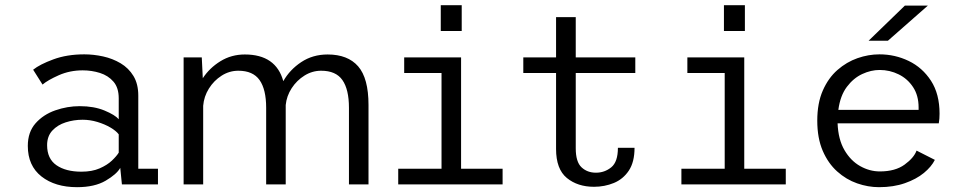

<svg xmlns="http://www.w3.org/2000/svg" viewBox="-20 -726 3805 756"><path d="M283.5 11Q197 11 143.2 -31.2Q89.5 -73.5 89.5 -151.5Q89.5 -206 120 -240.5Q150.5 -275 197.8 -291.5Q245 -308 294 -308Q350 -308 391.5 -290.8Q433 -273.5 447.5 -256.5V-339Q447.5 -380.5 426.8 -404.5Q406 -428.5 373.5 -438.8Q341 -449 305.5 -449Q255 -449 211.5 -429.8Q168 -410.5 147.5 -393L110.5 -451.5Q136.5 -472.5 190 -492.2Q243.5 -512 312 -512Q348.5 -512 386 -503.8Q423.5 -495.5 455 -476.8Q486.5 -458 505.5 -426.8Q524.5 -395.5 524.5 -349.5V-61.5H602V0H460L453.5 -65Q439.5 -40 396 -14.5Q352.5 11 283.5 11ZM300.5 -50Q342.5 -50 372.2 -63Q402 -76 420.5 -93.5Q439 -111 447.5 -125V-197Q437.5 -210.5 415 -223.8Q392.5 -237 363.5 -245.8Q334.5 -254.5 305.5 -254.5Q270.5 -254.5 238.5 -244.2Q206.5 -234 186 -211.8Q165.5 -189.5 165.5 -154.5Q165.5 -101 202.2 -75.5Q239 -50 300.5 -50Z M703 0V-500H774.5L778.5 -418Q805 -458.5 848 -485Q891 -511.5 944 -511.5Q1066.5 -511.5 1095.5 -406.5Q1121 -451.5 1166.2 -481.5Q1211.5 -511.5 1270 -511.5Q1349.5 -511.5 1390.2 -464.8Q1431 -418 1431 -312.5V0H1354V-301.5Q1354 -374 1328.2 -410.8Q1302.5 -447.5 1244.5 -447.5Q1209.5 -447.5 1179 -428.5Q1148.5 -409.5 1128.5 -378.8Q1108.5 -348 1105 -312.5V0H1028V-301.5Q1028 -374 1002 -410.8Q976 -447.5 918.5 -447.5Q883 -447.5 852.5 -428Q822 -408.5 802.5 -377.2Q783 -346 780 -309.5V0Z M1715.5 -705.5H1798V-604H1715.5ZM1548 0V-61.5H1718.5V-438.5H1571.5V-500H1795.5V-61.5H1959V0Z M2169.5 -139.5V-438.5H2040.5V-500H2169.5V-658.5H2247V-500H2481.5V-438.5H2247V-142Q2247 -88.5 2269.8 -67.2Q2292.5 -46 2326.5 -46Q2360.5 -46 2386.8 -67.2Q2413 -88.5 2413 -144H2478.5Q2478.5 -88 2456 -54.2Q2433.5 -20.5 2397 -5.5Q2360.5 9.5 2319 9.5Q2254.5 9.5 2212 -25.2Q2169.5 -60 2169.5 -139.5Z M2830.5 -705.5H2913V-604H2830.5ZM2663 0V-61.5H2833.5V-438.5H2686.5V-500H2910.5V-61.5H3074V0Z M3441 11Q3398 11 3355 -4Q3312 -19 3276.5 -50.8Q3241 -82.5 3219.5 -132.2Q3198 -182 3198 -251Q3198 -320 3219.8 -369.5Q3241.5 -419 3277.5 -450.5Q3313.5 -482 3356.5 -497Q3399.5 -512 3443 -512Q3504 -512 3558 -486Q3612 -460 3645.8 -408Q3679.5 -356 3679.5 -278.5Q3679.5 -270 3678.8 -259Q3678 -248 3676.5 -240.5H3278Q3280.5 -177 3305 -135Q3329.5 -93 3366.8 -72Q3404 -51 3444.5 -51Q3505 -51 3541.8 -77.8Q3578.5 -104.5 3589 -133L3661 -96.5Q3647.5 -69.5 3617.8 -45Q3588 -20.5 3543.2 -4.8Q3498.5 11 3441 11ZM3443.5 -450.5Q3409.5 -450.5 3375 -434.5Q3340.5 -418.5 3314.5 -384Q3288.5 -349.5 3281 -293.5H3597V-303Q3597 -350 3575.2 -383Q3553.5 -416 3518.5 -433.2Q3483.5 -450.5 3443.5 -450.5ZM3476 -565.5H3400L3543 -704H3633.5Z"/></svg>

Font: Trispace Light
Style: Regular
Weight: 300
Designer: Tyler Finck
Foundry: Etcetera Type Company
Version: Version 1.210; ttfautohint (v1.8.3)